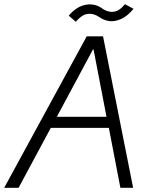

<svg xmlns="http://www.w3.org/2000/svg" viewBox="-63 -899 711 919"><path d="M408.2 -819.8Q386.7 -833 366.9 -833Q347.2 -833 331.8 -823.5Q316.4 -814 299.8 -794.9L266.1 -824.2Q304.2 -869.1 349.1 -876.5Q394 -883.8 431.2 -855Q452.6 -842.3 471.9 -842.3Q491.2 -842.3 505.6 -851.6Q520 -860.8 535.2 -878.9L576.2 -856.9Q548.3 -822.8 517.6 -808.6Q486.8 -794.4 460 -798.1Q433.1 -801.8 408.2 -819.8ZM352.1 -725.1H430.2L574.2 0H513.2L458 -287.1H180.2L25.9 0H-43ZM209 -339.8H446.8L384.8 -662.1H381.8Z"/></svg>

Font: Stilu Light
Style: Italic
Weight: 300
Italic angle: -10°
Designer: Genilson Lima Santos
Foundry: Genilson Lima Santos
Version: Version 1.200;PS 001.200;hotconv 1.0.88;makeotf.lib2.5.64775